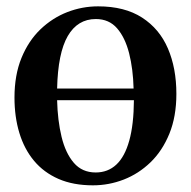

<svg xmlns="http://www.w3.org/2000/svg" viewBox="-20 -558 586 590"><path d="M265.5 11.5Q205 11.5 159.8 -8.2Q114.5 -28 84.5 -64Q54.5 -100 39.5 -149.5Q24.5 -199 24.5 -258Q24.5 -327.5 46 -380Q67.5 -432.5 104.2 -467.8Q141 -503 186.8 -520.8Q232.5 -538.5 281.5 -538.5Q363 -538.5 416.5 -504Q470 -469.5 496 -409Q522 -348.5 522 -269.5Q522 -200 500.5 -147.2Q479 -94.5 442.5 -59.2Q406 -24 360.2 -6.2Q314.5 11.5 265.5 11.5ZM274 -28Q311.5 -28 337.5 -52.2Q363.5 -76.5 377.2 -125.8Q391 -175 391.5 -250H155.5Q157 -188 169.2 -137.5Q181.5 -87 207 -57.5Q232.5 -28 274 -28ZM155.5 -286H390.5Q389 -346 376.8 -394.2Q364.5 -442.5 339.8 -471Q315 -499.5 274.5 -499.5Q218.5 -499.5 188.2 -447.2Q158 -395 155.5 -286Z"/></svg>

Font: Merriweather 96pt SemiBold
Style: Regular
Weight: 600
Version: Version 2.100